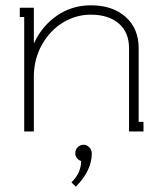

<svg xmlns="http://www.w3.org/2000/svg" viewBox="-20 -493 611 720"><path d="M262.2 82Q262.2 68.8 271.2 59.3Q280.3 49.8 293 49.8Q305.7 49.8 314.9 59.6Q324.2 69.3 324.2 82Q324.2 147 264.2 207L248 190.9Q284.2 154.8 284.2 110.8Q274.9 107.9 268.6 99.9Q262.2 91.8 262.2 82ZM107.9 -332Q138.7 -397 194.6 -435.1Q250.5 -473.1 320.8 -473.1Q401.9 -473.1 450.9 -429.7Q500 -386.2 500 -312V-36.1H518.1V0H463.9V-36.1V-312Q463.9 -372.1 425.3 -405Q386.7 -438 320.8 -438Q264.2 -438 215.3 -408Q166.5 -377.9 136.7 -324.2Q106.9 -270.5 106.9 -205.1V0H70.8V-429.2H54.2V-463.9H106.9V-332Z"/></svg>

Font: Rawengulk
Style: Regular
Weight: 400
Version: Version 0.92